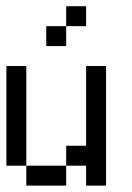

<svg xmlns="http://www.w3.org/2000/svg" viewBox="-20 -582 415 602"><path d="M0 -312.5V-375H62.5V-312.5ZM0 -250V-312.5H62.5V-250ZM0 -187.5V-250H62.5V-187.5ZM0 -125V-187.5H62.5V-125ZM0 -62.5V-125H62.5V-62.5ZM62.5 0V-62.5H125V0ZM125 0V-62.5H187.5V0ZM187.5 -62.5V-125H250V-62.5ZM250 -312.5V-375H312.5V-312.5ZM250 -250V-312.5H312.5V-250ZM250 -187.5V-250H312.5V-187.5ZM250 -125V-187.5H312.5V-125ZM250 -62.5V-125H312.5V-62.5ZM250 0V-62.5H312.5V0ZM125 -437.5V-500H187.5V-437.5ZM187.5 -500V-562.5H250V-500Z"/></svg>

Font: AprilSans
Style: Regular
Weight: 400
Designer: typesprite
Version: Version 1.001;PS 001.001;hotconv 1.0.88;makeotf.lib2.5.64775